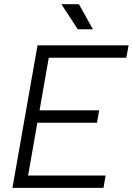

<svg xmlns="http://www.w3.org/2000/svg" viewBox="-20 -914 645 934"><path d="M40.5 0 151.9 -633.3 162.6 -693.4H605.5L594.7 -633.3H217.3L172.4 -377.4H462.4L451.7 -316.9H161.6L116.7 -60.1H493.7L483.4 0ZM358.4 -771.5 278.8 -893.6H363.8L432.1 -771.5Z"/></svg>

Font: Cascadia Mono Light
Style: Italic
Weight: 300
Italic angle: -10°
Monospace: yes
Designer: Aaron Bell
Foundry: Saja Typeworks
Version: Version 2404.023; ttfautohint (v1.8.4)